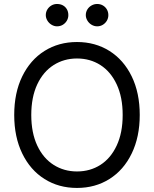

<svg xmlns="http://www.w3.org/2000/svg" viewBox="-20 -926 767 956"><path d="M635.7 -161.6C662.4 -216.6 675.8 -280.6 675.8 -353.5C675.8 -427.1 662.4 -491.2 635.7 -545.9C609 -600.6 572.1 -642.7 524.9 -672.4C477.7 -702 423.8 -716.8 363.3 -716.8C302.7 -716.8 248.9 -702 201.7 -672.4C154.5 -642.7 117.5 -600.6 90.8 -545.9C64.1 -491.2 50.8 -427.1 50.8 -353.5C50.8 -280.6 64.1 -216.6 90.8 -161.6C117.5 -106.6 154.5 -64.3 201.7 -34.7C248.9 -5 302.7 9.8 363.3 9.8C423.8 9.8 477.7 -5 524.9 -34.7C572.1 -64.3 609 -106.6 635.7 -161.6ZM561 -505.9C580.9 -463.5 590.8 -412.8 590.8 -353.5C590.8 -294.3 580.9 -243.5 561 -201.2C541.2 -158.9 514.2 -126.8 480 -105C445.8 -83.2 406.9 -72.3 363.3 -72.3C320.3 -72.3 281.6 -83.2 247.1 -105C212.6 -126.8 185.4 -158.9 165.5 -201.2C145.7 -243.5 135.7 -294.3 135.7 -353.5C135.7 -412.8 145.7 -463.5 165.5 -505.9C185.4 -548.2 212.6 -580.2 247.1 -602.1C281.6 -623.9 320.3 -634.8 363.3 -634.8C406.9 -634.8 445.8 -623.9 480 -602.1C514.2 -580.2 541.2 -548.2 561 -505.9ZM236.8 -802.7C245.6 -797.5 254.6 -794.9 263.7 -794.9C274.7 -794.9 284.5 -797.5 293 -802.7C301.4 -807.9 308.1 -814.8 313 -823.2C317.9 -831.7 320.3 -840.8 320.3 -850.6C320.3 -861.7 317.9 -871.4 313 -879.9C308.1 -888.3 301.4 -894.9 293 -899.4C284.5 -904 274.7 -906.2 263.7 -906.2C253.9 -906.2 244.8 -903.8 236.3 -898.9C227.9 -894 221 -887.4 215.8 -878.9C210.6 -870.4 208 -861 208 -850.6C208 -841.5 210.6 -832.5 215.8 -823.7C221 -814.9 228 -807.9 236.8 -802.7ZM436 -802.7C444.8 -797.5 454.1 -794.9 463.9 -794.9C474.3 -794.9 483.7 -797.5 492.2 -802.7C500.7 -807.9 507.3 -814.8 512.2 -823.2C517.1 -831.7 519.5 -840.8 519.5 -850.6C519.5 -861 517.1 -870.4 512.2 -878.9C507.3 -887.4 500.7 -894 492.2 -898.9C483.7 -903.8 474.3 -906.2 463.9 -906.2C454.1 -906.2 444.8 -903.8 436 -898.9C427.2 -894 420.2 -887.4 415 -878.9C409.8 -870.4 407.2 -861 407.2 -850.6C407.2 -841.5 409.8 -832.5 415 -823.7C420.2 -814.9 427.2 -807.9 436 -802.7Z"/></svg>

Font: Pretendard Variable
Style: Regular
Weight: 400
Designer: Base glyphs from Inter by Rasmus Andersson; Hangeul glyphs from Noto Sans CJK(Source Han Sans) by Jang Soo-young and Kan
Foundry: Kil Hyung-jin
Version: Version 1.309;Glyphs 3.2 (3225)